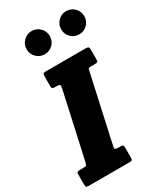

<svg xmlns="http://www.w3.org/2000/svg" viewBox="-285 -1103 1015 1194"><g transform="rotate(-30 222.5 -506.0)"><path d="M-39.5 -25V-92Q-39.5 -106.5 -34.5 -110Q-29.5 -113.5 -15.5 -113.5H11.5Q26.5 -113.5 30 -117.5Q33.5 -121.5 37 -136.5L142 -611Q145.5 -626 140.8 -631.2Q136 -636.5 119.5 -636.5H107Q93 -636.5 88.5 -640Q84 -643.5 84 -658V-724.5Q84 -740.5 87.5 -745.2Q91 -750 107 -750H391.5Q407.5 -750 412 -745.2Q416.5 -740.5 416.5 -725V-660.5Q416.5 -644.5 412 -640.5Q407.5 -636.5 392 -636.5H365Q348.5 -636.5 346.2 -631.2Q344 -626 341 -611.5L236 -135Q232.5 -120 238.8 -116.8Q245 -113.5 262 -113.5H273Q286.5 -113.5 291.5 -110.5Q296.5 -107.5 296.5 -94.5V-23.5Q296.5 -8 292.8 -4Q289 0 274 0H-16.5Q-32 0 -35.8 -4.5Q-39.5 -9 -39.5 -25ZM402.5 -845Q368 -845 343.8 -869.2Q319.5 -893.5 319.5 -928Q319.5 -962.5 343.8 -987Q368 -1011.5 402.5 -1011.5Q437 -1011.5 461.2 -987Q485.5 -962.5 485.5 -928Q485.5 -893.5 461.2 -869.2Q437 -845 402.5 -845ZM154.5 -845Q120 -845 95.8 -869.2Q71.5 -893.5 71.5 -928Q71.5 -962.5 95.8 -987Q120 -1011.5 154.5 -1011.5Q189 -1011.5 213.5 -987Q238 -962.5 238 -928Q238 -893.5 213.5 -869.2Q189 -845 154.5 -845Z"/></g></svg>

Font: Besley* Condensed Heavy
Style: Italic
Weight: 800
Width: 3
Italic angle: -13°
Designer: Owen Earl
Foundry: indestructible type*
Version: Version 3.000; ttfautohint (v1.8.3)